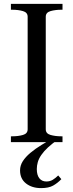

<svg xmlns="http://www.w3.org/2000/svg" viewBox="-20 -730 377 986"><path d="M122 -66V-644Q122 -666 98 -673Q74 -680 42 -680H36V-710H301V-680H295Q264 -680 239.5 -673Q215 -666 215 -644V-66Q215 -44 239.5 -37Q264 -30 295 -30H301V0H36V-30H42Q74 -30 98 -37Q122 -44 122 -66ZM267 -28 282 -16Q249 6 227 26.5Q205 47 192 66Q179 85 174 103Q169 121 169 138Q169 169 182 185.5Q195 202 218 202Q237 202 251.5 193Q266 184 279 171L295 190Q276 210 253 223Q230 236 191 236Q144 236 113.5 212Q83 188 83 145Q83 120 97 98Q111 76 136 55Q161 34 194.5 13.5Q228 -7 267 -28Z"/></svg>

Font: Roboto Serif 144pt
Style: Regular
Weight: 400
Version: Version 1.008